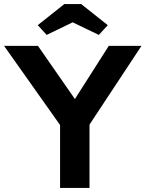

<svg xmlns="http://www.w3.org/2000/svg" viewBox="-20 -926 717 946"><path d="M276 0V-310L0 -700H167L349 -438L516 -700H677L421 -312V0ZM210 -754 166 -802 297 -906H380L511 -802L467 -754L338 -816Z"/></svg>

Font: Lexend SemiBold
Style: Regular
Weight: 600
Designer: Bonnie Shaver-Troup, Thomas Jockin
Foundry: Lexend
Version: Version 1.005; ttfautohint (v1.8.3)